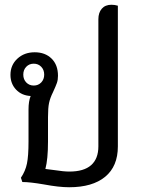

<svg xmlns="http://www.w3.org/2000/svg" viewBox="-20 -776 594 808"><path d="M476 -752V-160Q476 -76 422.5 -32Q369 12 271 12Q228 12 164 0Q106 -10 74 -10L68 -28Q87 -56 93.5 -88Q100 -120 100 -180V-315Q100 -350 109 -372Q71 -374 47.5 -399Q24 -424 24 -461Q24 -502 53 -529Q82 -556 126 -556Q170 -556 197 -529.5Q224 -503 224 -457Q224 -440 219.5 -427Q215 -414 203 -388Q191 -364 186.5 -343Q182 -322 182 -283V-180Q182 -106 171 -65Q183 -64 210 -60Q248 -54 272 -54Q333 -54 363.5 -81Q394 -108 394 -160V-695Q394 -723 408.5 -739.5Q423 -756 449 -756Q463 -756 476 -752ZM122 -416Q141 -416 153.5 -429Q166 -442 166 -462Q166 -482 153.5 -495Q141 -508 122 -508Q103 -508 90.5 -495Q78 -482 78 -462Q78 -442 90.5 -429Q103 -416 122 -416Z"/></svg>

Font: Thasadith
Style: Bold
Weight: 700
Designer: Cadson Demak Co.,Ltd.
Foundry: Cadson Demak Co.,Ltd.
Version: Version 1.000; ttfautohint (v1.6)